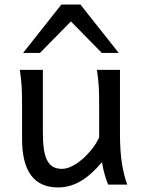

<svg xmlns="http://www.w3.org/2000/svg" viewBox="-20 -801 619 833"><path d="M449.2 0Q445.8 -8.3 441.9 -19.5Q438 -30.8 434.3 -43.5Q430.7 -56.2 427.5 -70.1Q424.3 -84 422.4 -97.7Q377.9 -43.5 330.8 -15.6Q283.7 12.2 231.9 12.2Q75.7 12.2 75.7 -197.8V-341.8Q75.7 -365.2 75.4 -384.3Q75.2 -403.3 74.2 -421.1Q73.2 -439 71.3 -457.5Q69.3 -476.1 65.9 -498H166V-227.1Q166 -185.5 170.2 -155.5Q174.3 -125.5 184.1 -106.2Q193.8 -86.9 209.7 -77.6Q225.6 -68.4 249 -68.4Q270.5 -68.4 294.9 -81.3Q319.3 -94.2 341.6 -114.3Q363.8 -134.3 382.1 -158.4Q400.4 -182.6 410.2 -205.1V-341.8Q410.2 -365.7 409.9 -385Q409.7 -404.3 408.7 -421.9Q407.7 -439.5 405.8 -457.5Q403.8 -475.6 400.4 -498H500.5V-219.7Q500.5 -148.4 508.5 -95Q516.6 -41.5 532.2 0ZM80.1 -571.3 246.1 -781.2H329.1L495.1 -571.3H421.9L287.6 -708L153.3 -571.3Z"/></svg>

Font: Andika APac
Style: Regular
Weight: 400
Designer: Victor Gaultney, Annie Olsen, Julie Remington, Don Collingsworth, Eric Hays, Becca Hirsbrunner
Foundry: SIL International
Version: Version 5.000